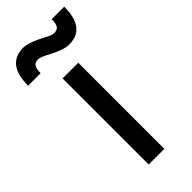

<svg xmlns="http://www.w3.org/2000/svg" viewBox="-304 -776 820 820"><g transform="rotate(-45 106.0 -366.0)"><path d="M58.1 0V-520H152.8V0ZM-67.9 -602.1Q-67.9 -731.9 32.2 -731.9Q57.1 -731.9 106 -709Q111.3 -706.5 125.2 -699Q139.2 -691.4 150.6 -686.8Q162.1 -682.1 169.9 -682.1Q188.5 -682.1 196.3 -693.1Q204.1 -704.1 204.1 -731.9H279.8Q279.8 -666.5 255.1 -634.3Q230.5 -602.1 179.2 -602.1Q152.8 -602.1 106 -625Q101.1 -627.4 86.4 -635Q71.8 -642.6 60.5 -647.2Q49.3 -651.9 41 -651.9Q23.4 -651.9 15.6 -640.6Q7.8 -629.4 7.8 -602.1Z"/></g></svg>

Font: Aspekta 450
Style: Regular
Weight: 450
Designer: Ivo Dolenc
Version: Version 2.000